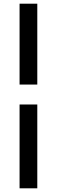

<svg xmlns="http://www.w3.org/2000/svg" viewBox="-20 -770 308 1040"><path d="M86 -312V-750H182V-312ZM86 250V-204H182V250Z"/></svg>

Font: TypoPRO Source Sans Pro
Style: Bold
Weight: 700
Designer: Paul D. Hunt
Foundry: Adobe Systems Incorporated
Version: Version 2.020;PS 2.000;hotconv 1.0.86;makeotf.lib2.5.63406